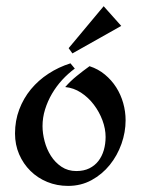

<svg xmlns="http://www.w3.org/2000/svg" viewBox="-20 -593 458 624"><path d="M201.2 11.2Q165 11.2 133.5 -1.7Q102.1 -14.6 78.9 -37.6Q55.7 -60.5 42.2 -91.6Q28.8 -122.6 28.8 -159.2Q28.8 -200.7 42.5 -237.1Q56.2 -273.4 80.3 -302.7Q104.5 -332 137.5 -353.5Q170.4 -375 209 -387.2L223.1 -370.1Q201.2 -354 182.1 -333.3Q163.1 -312.5 148.9 -288.3Q134.8 -264.2 126.5 -237.5Q118.2 -210.9 118.2 -183.1Q118.2 -159.7 125 -133.8Q131.8 -107.9 145.5 -86.4Q159.2 -64.9 179.9 -51Q200.7 -37.1 228 -37.1Q252.4 -37.1 270.3 -45.9Q288.1 -54.7 299.8 -69.8Q311.5 -85 317.4 -105.2Q323.2 -125.5 323.2 -147.9Q323.2 -174.3 313 -201.9Q302.7 -229.5 284.9 -252.9Q267.1 -276.4 243.2 -292Q219.2 -307.6 191.9 -310.1Q209 -329.6 229.5 -346.2Q250 -362.8 271 -377.9Q299.3 -368.7 321 -350.6Q342.8 -332.5 357.7 -309.1Q372.6 -285.6 380.4 -258.1Q388.2 -230.5 388.2 -202.1Q388.2 -163.6 374.8 -125.5Q361.3 -87.4 336.7 -56.9Q312 -26.4 277.6 -7.6Q243.2 11.2 201.2 11.2ZM215.3 -419.4 203.1 -436.5 316.9 -572.8 374 -508.8Z"/></svg>

Font: Redressed
Style: Regular
Weight: 400
Designer: Astigmatic (AOETI)
Foundry: Astigmatic (AOETI)
Version: Version 1.001